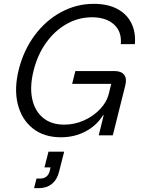

<svg xmlns="http://www.w3.org/2000/svg" viewBox="-20 -705 740 1000"><path d="M297.5 10Q209.2 10 150.8 -36.2Q92.5 -82.5 72.5 -162.9Q52.5 -243.3 78.3 -345Q104.2 -445.8 161.7 -522.5Q219.2 -599.2 298.8 -642.1Q378.3 -685 468.3 -685Q540 -685 589.6 -659.2Q639.2 -633.3 663.3 -586.2Q687.5 -539.2 682.5 -475H609.2Q615 -540 573.8 -577.5Q532.5 -615 459.2 -615Q389.2 -615 327.5 -580.4Q265.8 -545.8 220.8 -483.3Q175.8 -420.8 155 -337.5Q134.2 -254.2 147.5 -190.8Q160.8 -127.5 203.8 -91.7Q246.7 -55.8 314.2 -55.8Q368.3 -55.8 417.5 -77.9Q466.7 -100 501.7 -137.1Q536.7 -174.2 547.5 -220L559.2 -268.3H355.8L372.5 -335H575.8Q611.7 -335 626.7 -315.4Q641.7 -295.8 632.5 -260L567.5 0H494.2L520 -105H516.7Q483.3 -50.8 425.4 -20.4Q367.5 10 297.5 10ZM157.5 275 170 225H189.2Q208.3 225 221.2 215Q234.2 205 239.2 185L243.3 166.7H211.7L232.5 85H314.2L287.5 190Q277.5 230.8 250 252.9Q222.5 275 181.7 275Z"/></svg>

Font: Funnel Sans Light
Style: Italic
Weight: 300
Italic angle: -14.036°
Designer: NORD ID, Kristian Moeller
Foundry: Dicotype
Version: Version 1.000